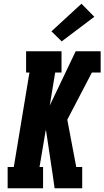

<svg xmlns="http://www.w3.org/2000/svg" viewBox="-20 -1010 560 1030"><path d="M21 0V-114H54L138 -621H120V-735H310V-621H276L247 -444L386 -735H520V-621H473L341 -368L389 -114H421V0H273L262 -77L227 -310H225L192 -114H211V0ZM311 -788 256 -842 417 -990 486 -920Z"/></svg>

Font: Iosevka Curly Slab HvObl
Style: Regular
Weight: 900
Italic angle: -9°
Monospace: yes
Designer: Belleve Invis
Foundry: Belleve Invis
Version: Version 11.1.0; ttfautohint (v1.8.3)